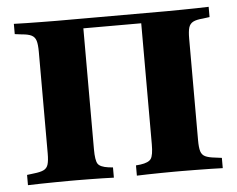

<svg xmlns="http://www.w3.org/2000/svg" viewBox="-45 -624 834 677"><g transform="rotate(-5 372.0 -285.5)"><path d="M106.5 -201.6V-465.3Q106.5 -491.1 102.4 -504.4Q98.4 -517.7 86.7 -523.8Q75 -529.8 52.4 -531.5L27.4 -534.7V-571Q46 -570.2 71.8 -569.8Q97.6 -569.4 125 -569Q152.4 -568.5 176.6 -568.5H187.9H557.3H568.5Q592.7 -568.5 620.2 -569Q647.6 -569.4 673.4 -569.8Q699.2 -570.2 716.9 -571V-534.7L692.7 -531.5Q670.2 -529.8 658.5 -523.8Q646.8 -517.7 642.7 -504.4Q638.7 -491.1 638.7 -465.3V-201.6H475V-541.1L484.7 -533.9H260.5L270.2 -541.1V-201.6ZM545.2 -2.4Q524.2 -2.4 499.6 -2Q475 -1.6 452.4 -1.2Q429.8 -0.8 412.9 0V-36.3L429 -37.9Q458.1 -41.9 466.5 -54.4Q475 -66.9 475 -105.6V-201.6H638.7V-105.6Q638.7 -79.8 642.7 -66.5Q646.8 -53.2 658.5 -47.6Q670.2 -41.9 692.7 -39.5L716.9 -36.3V0Q699.2 -0.8 673.4 -1.2Q647.6 -1.6 620.2 -2Q592.7 -2.4 568.5 -2.4H557.3ZM199.2 -2.4H187.9H176.6Q152.4 -2.4 125 -2Q97.6 -1.6 71.8 -1.2Q46 -0.8 27.4 0V-36.3L52.4 -39.5Q75 -41.9 86.7 -47.6Q98.4 -53.2 102.4 -66.5Q106.5 -79.8 106.5 -105.6V-201.6H270.2V-105.6Q270.2 -66.9 278.2 -54.4Q286.3 -41.9 316.1 -37.9L331.5 -36.3V0Q315.3 -0.8 292.3 -1.2Q269.4 -1.6 245.2 -2Q221 -2.4 199.2 -2.4Z"/></g></svg>

Font: Playfair 9pt Black
Style: Regular
Weight: 900
Designer: Claus Eggers Sørensen
Foundry: Claus Eggers Sørensen
Version: Version 2.203